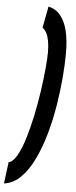

<svg xmlns="http://www.w3.org/2000/svg" viewBox="-129 -782 409 1034"><g transform="rotate(5 75.0 -265.0)"><path d="M205.6 -508Q205.6 -450.2 199.5 -376.2Q193.3 -302.3 180.3 -222.6Q167.2 -142.9 145.9 -67.3Q124.5 8.2 94.3 71.1Q64 134 24.4 173.7Q-15.3 213.4 -66 220L-50.9 104Q-27 98.9 -5.8 61.2Q15.4 23.6 33.1 -34.2Q50.8 -92 65 -159.6Q79.2 -227.2 88.7 -293.8Q98.3 -360.3 103.4 -415.4Q108.5 -470.5 108.5 -502Q108.5 -539.7 103.6 -565.2Q98.8 -590.8 90.1 -607.6Q81.4 -624.4 68 -633.7L90.2 -750Q130.1 -740.8 155.5 -709.8Q180.9 -678.8 193.3 -628.1Q205.6 -577.5 205.6 -508Z"/></g></svg>

Font: Georama
Style: Italic
Weight: 400
Width: 2
Italic angle: -9°
Designer: Jean-Baptiste Levee
Foundry: Production Type
Version: Version 1.000